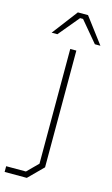

<svg xmlns="http://www.w3.org/2000/svg" viewBox="-193 -768 586 1004"><g transform="rotate(15 99.5 -265.5)"><path d="M-8 -580 97 -718H152L256 -580H226L132 -692H116L23 -580ZM-57 187V156H50L108 98V-523H141V109L63 187Z"/></g></svg>

Font: Tomorrow ExtraLight
Style: Regular
Weight: 275
Designer: Tony de Marco, Monica Rizzolli
Foundry: Just in Type
Version: Version 2.002